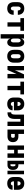

<svg xmlns="http://www.w3.org/2000/svg" viewBox="2608 -3176 783 6040"><g transform="rotate(90 3000.0 -156.5)"><path d="M247 8Q220 8 193 3Q166 -2 141.5 -15Q117 -28 98.5 -48.5Q80 -69 68.5 -93.5Q57 -118 52.5 -145.5Q48 -173 48 -200V-320Q48 -347 52.5 -374.5Q57 -402 68.5 -426.5Q80 -451 98.5 -471.5Q117 -492 141.5 -505Q166 -518 193 -523Q220 -528 247 -528Q273 -528 299 -523.5Q325 -519 348.5 -507Q372 -495 391 -476.5Q410 -458 422 -435Q434 -412 440 -386Q446 -360 446 -334V-325H309V-329Q309 -344 306 -358.5Q303 -373 295.5 -386Q288 -399 275 -406.5Q262 -414 247 -414Q231 -414 217.5 -405Q204 -396 197 -382Q190 -368 187.5 -352Q185 -336 185 -320V-200Q185 -184 187.5 -168Q190 -152 197 -138Q204 -124 217.5 -115Q231 -106 247 -106Q262 -106 275 -113.5Q288 -121 295.5 -134Q303 -147 306 -161.5Q309 -176 309 -191V-195H446V-186Q446 -160 440 -134Q434 -108 422 -85Q410 -62 391 -43.5Q372 -25 348.5 -13Q325 -1 299 3.5Q273 8 247 8Z M682 0V-406H550V-520H950V-406H818V0Z M1056 215V-520H1193V-432Q1200 -452 1211 -470Q1222 -488 1237.5 -501.5Q1253 -515 1273.5 -521.5Q1294 -528 1314 -528Q1338 -528 1360 -519.5Q1382 -511 1398.5 -494.5Q1415 -478 1425.5 -456.5Q1436 -435 1442 -412.5Q1448 -390 1450 -366.5Q1452 -343 1452 -320V-200Q1452 -177 1450 -153.5Q1448 -130 1442 -107.5Q1436 -85 1425.5 -63.5Q1415 -42 1398.5 -25.5Q1382 -9 1360 -0.5Q1338 8 1314 8Q1294 8 1273.5 1.5Q1253 -5 1237.5 -18.5Q1222 -32 1211 -50Q1200 -68 1193 -88V215ZM1254 -106Q1270 -106 1283.5 -115Q1297 -124 1304 -138.5Q1311 -153 1313 -168.5Q1315 -184 1315 -200V-320Q1315 -336 1313 -351.5Q1311 -367 1304 -381.5Q1297 -396 1283.5 -405Q1270 -414 1254 -414Q1238 -414 1224.5 -405Q1211 -396 1204 -381.5Q1197 -367 1195 -351.5Q1193 -336 1193 -320V-200Q1193 -184 1195 -168.5Q1197 -153 1204 -138.5Q1211 -124 1224.5 -115Q1238 -106 1254 -106Z M1750 8Q1722 8 1695 3Q1668 -2 1643.5 -15Q1619 -28 1600 -48Q1581 -68 1569 -93Q1557 -118 1552.5 -145Q1548 -172 1548 -200V-320Q1548 -348 1552.5 -375Q1557 -402 1569 -427Q1581 -452 1600 -472Q1619 -492 1643.5 -505Q1668 -518 1695 -523Q1722 -528 1750 -528Q1778 -528 1805 -523Q1832 -518 1856.5 -505Q1881 -492 1900 -472Q1919 -452 1931 -427Q1943 -402 1947.5 -375Q1952 -348 1952 -320V-200Q1952 -172 1947.5 -145Q1943 -118 1931 -93Q1919 -68 1900 -48Q1881 -28 1856.5 -15Q1832 -2 1805 3Q1778 8 1750 8ZM1750 -106Q1766 -106 1780.5 -114.5Q1795 -123 1802.5 -137.5Q1810 -152 1812.5 -168Q1815 -184 1815 -200V-320Q1815 -336 1812.5 -352Q1810 -368 1802.5 -382.5Q1795 -397 1780.5 -405.5Q1766 -414 1750 -414Q1734 -414 1719.5 -405.5Q1705 -397 1697.5 -382.5Q1690 -368 1687.5 -352Q1685 -336 1685 -320V-200Q1685 -184 1687.5 -168Q1690 -152 1697.5 -137.5Q1705 -123 1719.5 -114.5Q1734 -106 1750 -106Z M2056 0V-520H2193V-312Q2193 -291 2192 -270.5Q2191 -250 2188 -230L2319 -520H2444V0H2307V-208Q2307 -229 2308 -249.5Q2309 -270 2312 -290L2181 0Z M2682 0V-406H2550V-520H2950V-406H2818V0Z M3249 8Q3222 8 3194.5 3Q3167 -2 3143 -15Q3119 -28 3100 -48Q3081 -68 3069 -93Q3057 -118 3052.5 -145.5Q3048 -173 3048 -200V-320Q3048 -348 3052.5 -375Q3057 -402 3069 -427Q3081 -452 3100 -472Q3119 -492 3143.5 -505Q3168 -518 3195 -523Q3222 -528 3250 -528Q3278 -528 3305 -523Q3332 -518 3356.5 -505Q3381 -492 3400 -472Q3419 -452 3431 -427Q3443 -402 3447.5 -375Q3452 -348 3452 -320V-203H3185V-200Q3185 -184 3187.5 -168Q3190 -152 3197.5 -137.5Q3205 -123 3219 -114.5Q3233 -106 3249 -106Q3261 -106 3273 -109Q3285 -112 3294 -119Q3303 -126 3308 -137Q3313 -148 3313 -160H3450V-159Q3450 -135 3443 -111Q3436 -87 3422 -67Q3408 -47 3388.5 -32Q3369 -17 3346 -8Q3323 1 3298.5 4.5Q3274 8 3249 8ZM3185 -317H3315V-320Q3315 -336 3312.5 -352Q3310 -368 3302.5 -382.5Q3295 -397 3280.5 -405.5Q3266 -414 3250 -414Q3234 -414 3219.5 -405.5Q3205 -397 3197.5 -382.5Q3190 -368 3187.5 -352Q3185 -336 3185 -320Z M3514 0V-114Q3529 -114 3543.5 -120Q3558 -126 3566 -139Q3574 -152 3577.5 -167Q3581 -182 3582.5 -197Q3584 -212 3584.5 -227Q3585 -242 3585 -258V-520H3944V0H3807V-406H3722V-261Q3722 -242 3721.5 -222Q3721 -202 3719.5 -183Q3718 -164 3714 -144.5Q3710 -125 3703 -106.5Q3696 -88 3686 -71Q3676 -54 3661.5 -41Q3647 -28 3629 -20Q3611 -12 3592 -7.5Q3573 -3 3553.5 -1.5Q3534 0 3514 0Z M4056 0V-520H4193V-343H4273Q4297 -343 4320 -339Q4343 -335 4364.5 -325.5Q4386 -316 4403.5 -299.5Q4421 -283 4432 -262.5Q4443 -242 4447.5 -218.5Q4452 -195 4452 -172Q4452 -148 4447.5 -124.5Q4443 -101 4432 -80.5Q4421 -60 4403.5 -43.5Q4386 -27 4364.5 -17.5Q4343 -8 4320 -4Q4297 0 4273 0ZM4273 -114Q4283 -114 4292 -119Q4301 -124 4306.5 -132.5Q4312 -141 4313.5 -151Q4315 -161 4315 -172Q4315 -182 4313.5 -192Q4312 -202 4306.5 -210.5Q4301 -219 4292 -224Q4283 -229 4273 -229H4193V-114Z M4556 0V-520H4693V-323H4807V-520H4944V0H4807V-209H4693V0Z M5351 0V-520H5463V0ZM5037 0V-520H5149V-343H5177Q5199 -343 5220 -338Q5241 -333 5259 -321.5Q5277 -310 5290.5 -293Q5304 -276 5312 -256Q5320 -236 5322.5 -214.5Q5325 -193 5325 -172Q5325 -150 5322.5 -128.5Q5320 -107 5312 -87Q5304 -67 5290.5 -50Q5277 -33 5259 -21.5Q5241 -10 5220 -5Q5199 0 5177 0ZM5149 -93H5177Q5189 -93 5197 -103Q5205 -113 5208 -124.5Q5211 -136 5212 -148Q5213 -160 5213 -171Q5213 -183 5212 -195Q5211 -207 5208 -218.5Q5205 -230 5197 -240Q5189 -250 5177 -250H5149Z M5749 8Q5722 8 5694.5 3Q5667 -2 5643 -15Q5619 -28 5600 -48Q5581 -68 5569 -93Q5557 -118 5552.5 -145.5Q5548 -173 5548 -200V-320Q5548 -348 5552.5 -375Q5557 -402 5569 -427Q5581 -452 5600 -472Q5619 -492 5643.5 -505Q5668 -518 5695 -523Q5722 -528 5750 -528Q5778 -528 5805 -523Q5832 -518 5856.5 -505Q5881 -492 5900 -472Q5919 -452 5931 -427Q5943 -402 5947.5 -375Q5952 -348 5952 -320V-203H5685V-200Q5685 -184 5687.5 -168Q5690 -152 5697.5 -137.5Q5705 -123 5719 -114.5Q5733 -106 5749 -106Q5761 -106 5773 -109Q5785 -112 5794 -119Q5803 -126 5808 -137Q5813 -148 5813 -160H5950V-159Q5950 -135 5943 -111Q5936 -87 5922 -67Q5908 -47 5888.5 -32Q5869 -17 5846 -8Q5823 1 5798.5 4.5Q5774 8 5749 8ZM5685 -317H5815V-320Q5815 -336 5812.5 -352Q5810 -368 5802.5 -382.5Q5795 -397 5780.5 -405.5Q5766 -414 5750 -414Q5734 -414 5719.5 -405.5Q5705 -397 5697.5 -382.5Q5690 -368 5687.5 -352Q5685 -336 5685 -320Z"/></g></svg>

Font: Iosevka Term Curly Heavy
Style: Regular
Weight: 900
Designer: Belleve Invis
Foundry: Belleve Invis
Version: Version 32.3.0